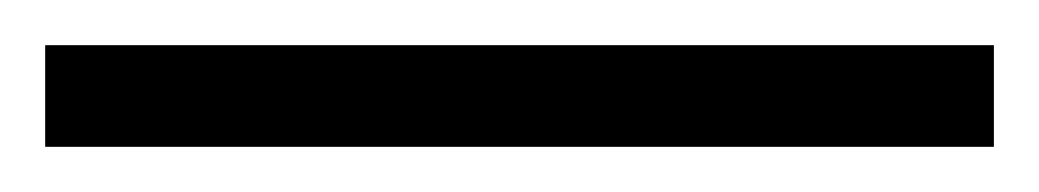

<svg xmlns="http://www.w3.org/2000/svg" viewBox="-24 -825 460 85"><path d="M416 -760H-4V-805H416Z"/></svg>

Font: Noto Sans Sinhala ExtraCondensed Light
Style: Regular
Weight: 300
Width: 2
Designer: Jelle Bosma - Monotype Design Team
Foundry: Monotype Imaging Inc.
Version: Version 2.006; ttfautohint (v1.8.4.7-5d5b)